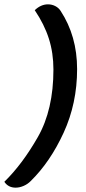

<svg xmlns="http://www.w3.org/2000/svg" viewBox="-49 -743 398 884"><path d="M92 91Q78 105 59.5 113Q41 121 23 121Q-11 121 -29 94Q54 13 125.5 -112.5Q197 -238 197 -423Q197 -499 176 -565Q155 -631 111 -696Q139 -723 172 -723Q190 -723 205.5 -715Q221 -707 230 -693Q306 -577 306 -425Q306 -267 244 -132Q182 3 92 91Z"/></svg>

Font: K2D Medium
Style: Italic
Weight: 500
Italic angle: -10°
Designer: Katatrad Aksorn Co.,Ltd.
Foundry: Cadson Demak Co.,Ltd.
Version: Version 1.000; ttfautohint (v1.6)